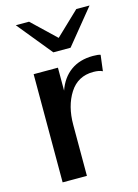

<svg xmlns="http://www.w3.org/2000/svg" viewBox="-111 -778 602 840"><g transform="rotate(-15 190.0 -358.5)"><path d="M66 -490H176V-386Q195 -441 236 -470.5Q277 -500 337 -500Q362 -500 371 -496L362 -424Q347 -432 320 -432Q250 -432 213 -374Q176 -316 176 -231V0H66ZM46 -717H106L213 -615L320 -717H380L252 -560H174Z"/></g></svg>

Font: Fahkwang Medium
Style: Regular
Weight: 500
Version: Version 1.000; ttfautohint (v1.6)